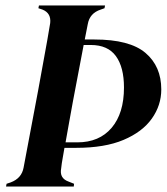

<svg xmlns="http://www.w3.org/2000/svg" viewBox="-20 -680 608 700"><path d="M2 0 4 -10 19 -15Q59 -30 66 -69L119 -350Q130 -412 141.5 -473.5Q153 -535 163 -596Q167 -632 135 -645L120 -650L122 -660H363L361 -650L347 -645Q307 -632 300 -592L289 -536H324Q453 -536 510.5 -487Q568 -438 568 -354Q568 -296 533.5 -247.5Q499 -199 430.5 -170Q362 -141 258 -141H215Q212 -122 208.5 -103.5Q205 -85 203 -66Q196 -30 230 -18L250 -10L249 0ZM219 -161H262Q342 -161 387 -214Q432 -267 432 -361Q432 -435 402.5 -475.5Q373 -516 311 -516H285L246 -311Q239 -274 232.5 -236.5Q226 -199 219 -161Z"/></svg>

Font: DeepMind Serif Display
Style: Italic
Weight: 400
Italic angle: -12°
Designer: Frank Grießhammer / Modifications: Colophon Foundry
Foundry: Colophon Foundry
Version: Version 5.003; ttfautohint (v1.8.2)